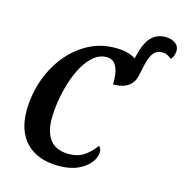

<svg xmlns="http://www.w3.org/2000/svg" viewBox="-124 -977 1053 1101"><g transform="rotate(15 402.5 -426.5)"><path d="M322 10Q199 10 131 -57.5Q63 -125 63 -247Q63 -338 91.5 -424Q120 -510 173.5 -578.5Q227 -647 300.5 -687.5Q374 -728 463 -728Q541 -728 584 -698L587 -711Q606 -794 639.5 -828.5Q673 -863 723 -863Q756 -863 780.5 -847.5Q805 -832 805 -801Q805 -790 800 -775Q795 -760 784 -749Q773 -759 760 -766Q747 -773 726 -773Q698 -773 679 -751.5Q660 -730 648 -678L633 -610Q614 -522 503 -522Q504 -549 500 -581.5Q496 -614 480.5 -638Q465 -662 433 -664Q391 -666 356 -638.5Q321 -611 294.5 -565Q268 -519 250 -462Q232 -405 223 -347.5Q214 -290 214 -241Q214 -160 250 -115.5Q286 -71 359 -71Q418 -71 456 -99.5Q494 -128 517 -162Q521 -157 526 -148.5Q531 -140 531 -129Q531 -97 506.5 -65Q482 -33 435.5 -11.5Q389 10 322 10Z"/></g></svg>

Font: Noto Serif Condensed
Style: Bold Italic
Weight: 700
Width: 3
Italic angle: -12°
Designer: Monotype Design Team
Foundry: Monotype Imaging Inc.
Version: Version 2.014